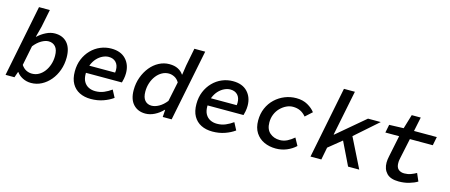

<svg xmlns="http://www.w3.org/2000/svg" viewBox="-46 -1262 4292 1830"><g transform="rotate(15 2100.0 -347.0)"><path d="M279 12Q234 12 196 -7.5Q158 -27 137 -57H134L114 0H26L167 -706H274L239 -532L211 -426H214Q249 -459 293 -481Q337 -503 380 -503Q458 -503 502 -453Q546 -403 546 -310Q546 -243 525 -184.5Q504 -126 467 -82Q430 -38 382 -13Q334 12 279 12ZM265 -76Q301 -76 331.5 -93Q362 -110 385 -140Q408 -170 421.5 -210Q435 -250 435 -296Q435 -357 409 -386Q383 -415 341 -415Q309 -415 271 -393Q233 -371 199 -328L160 -134Q181 -103 208 -89.5Q235 -76 265 -76Z M869 12Q805 12 757 -12Q709 -36 682 -83.5Q655 -131 655 -203Q655 -270 677.5 -324.5Q700 -379 739.5 -419.5Q779 -460 830 -481.5Q881 -503 937 -503Q1030 -503 1080.5 -449.5Q1131 -396 1131 -312Q1131 -284 1125.5 -256Q1120 -228 1116 -217H736L748 -291H1061L1025 -273Q1028 -283 1029.5 -294Q1031 -305 1031 -315Q1031 -365 1004.5 -392.5Q978 -420 933 -420Q904 -420 873.5 -405.5Q843 -391 818 -364Q793 -337 777 -297.5Q761 -258 761 -208Q761 -161 778 -131Q795 -101 824.5 -86Q854 -71 892 -71Q937 -71 976 -87.5Q1015 -104 1049 -129L1087 -57Q1046 -27 990 -7.5Q934 12 869 12Z M1407 12Q1333 12 1288 -36.5Q1243 -85 1243 -177Q1243 -244 1264.5 -303Q1286 -362 1322.5 -407Q1359 -452 1407.5 -477.5Q1456 -503 1510 -503Q1560 -503 1594.5 -485.5Q1629 -468 1649 -438H1652L1666 -532L1700 -706H1807L1665 0H1577L1582 -71H1578Q1542 -33 1497 -10.5Q1452 12 1407 12ZM1445 -76Q1479 -76 1517.5 -97.5Q1556 -119 1590 -162L1630 -355Q1611 -387 1583 -401Q1555 -415 1527 -415Q1492 -415 1460.5 -397.5Q1429 -380 1405 -349Q1381 -318 1367.5 -277.5Q1354 -237 1354 -192Q1354 -133 1379 -104.5Q1404 -76 1445 -76Z M2069 12Q2005 12 1957 -12Q1909 -36 1882 -83.5Q1855 -131 1855 -203Q1855 -270 1877.5 -324.5Q1900 -379 1939.5 -419.5Q1979 -460 2030 -481.5Q2081 -503 2137 -503Q2230 -503 2280.5 -449.5Q2331 -396 2331 -312Q2331 -284 2325.5 -256Q2320 -228 2316 -217H1936L1948 -291H2261L2225 -273Q2228 -283 2229.5 -294Q2231 -305 2231 -315Q2231 -365 2204.5 -392.5Q2178 -420 2133 -420Q2104 -420 2073.5 -405.5Q2043 -391 2018 -364Q1993 -337 1977 -297.5Q1961 -258 1961 -208Q1961 -161 1978 -131Q1995 -101 2024.5 -86Q2054 -71 2092 -71Q2137 -71 2176 -87.5Q2215 -104 2249 -129L2287 -57Q2246 -27 2190 -7.5Q2134 12 2069 12Z M2694 12Q2630 12 2578 -12Q2526 -36 2495 -84Q2464 -132 2464 -204Q2464 -271 2488 -326Q2512 -381 2554 -420.5Q2596 -460 2649.5 -481.5Q2703 -503 2762 -503Q2827 -503 2874.5 -476Q2922 -449 2948 -414L2882 -354Q2856 -385 2824.5 -400Q2793 -415 2752 -415Q2719 -415 2687 -399.5Q2655 -384 2628.5 -357Q2602 -330 2587 -293.5Q2572 -257 2572 -214Q2572 -145 2612 -110.5Q2652 -76 2710 -76Q2749 -76 2783.5 -93.5Q2818 -111 2849 -138L2889 -65Q2852 -30 2801.5 -9Q2751 12 2694 12Z M3035 0 3176 -706H3284L3194 -260H3198L3471 -491H3597L3336 -261L3166 -123L3142 0ZM3288 -243 3359 -315 3516 0H3406Z M3908 12Q3826 12 3788 -28Q3750 -68 3750 -133Q3750 -148 3752 -163Q3754 -178 3758 -197L3801 -406H3665L3681 -486L3823 -491L3865 -631H3954L3925 -491H4150L4133 -406H3907L3863 -198Q3860 -185 3859.5 -175.5Q3859 -166 3859 -157Q3859 -115 3881 -95.5Q3903 -76 3939 -76Q3973 -76 4003 -87Q4033 -98 4057 -112L4090 -36Q4058 -16 4010 -2Q3962 12 3908 12Z"/></g></svg>

Font: Source Code Pro SemiBold
Style: Italic
Weight: 600
Italic angle: -11°
Monospace: yes
Designer: Paul D. Hunt, Teo Tuominen
Foundry: Adobe Systems Incorporated
Version: Version 1.016;hotconv 1.0.116;makeotfexe 2.5.65601